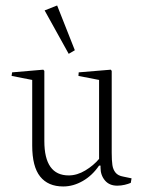

<svg xmlns="http://www.w3.org/2000/svg" viewBox="-20 -672 528 704"><path d="M98.1 -138.2Q98.1 -61 127.2 -24.7Q156.2 11.7 211.9 11.7Q248.5 11.7 283.4 -8.3Q318.4 -28.3 343.3 -64.9H348.6V-57.1Q348.6 -29.8 364.7 -10.5Q380.9 8.8 409.7 8.8Q423.8 8.8 437.3 5.6Q450.7 2.4 459.5 -1.5L462.4 -18.1L432.1 -24.4Q412.6 -27.8 403.6 -39.1Q394.5 -50.3 392.1 -66.9Q389.6 -83.5 389.6 -112.3V-412.1L386.2 -416.5L268.6 -406.7L267.6 -393.6L343.3 -378.9V-89.4Q323.2 -65.4 293 -47.1Q262.7 -28.8 231.9 -28.8Q142.6 -28.8 142.6 -154.8V-412.1L138.7 -416.5L24.4 -406.7L22.5 -393.6L98.1 -378.9ZM231.9 -474.6 254.4 -487.8 189.5 -651.9 143.6 -633.8Z"/></svg>

Font: Neuton ExtraLight
Style: Regular
Weight: 275
Designer: Brian M Zick
Foundry: Brian M Zick
Version: Version 1.560